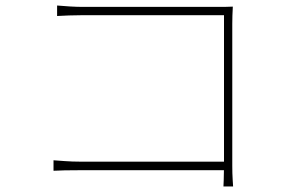

<svg xmlns="http://www.w3.org/2000/svg" viewBox="-20 -681 1040 696"><path d="M187 -661Q209 -659 234.5 -657.5Q260 -656 282 -656H763Q778 -656 792.5 -656Q807 -656 824 -657Q823 -641 822.5 -624.5Q822 -608 822 -595V-80Q822 -52 823.5 -28.5Q825 -5 825 -5H790Q790 -5 791 -28.5Q792 -52 792 -78V-626H283Q259 -626 230 -625Q201 -624 187 -623ZM174 -100Q187 -99 215 -97Q243 -95 271 -95H803V-64H272Q240 -64 215 -63.5Q190 -63 174 -62Z"/></svg>

Font: Noto Sans JP Thin Thin
Style: Regular
Weight: 250
Version: Version 2.004-H2;hotconv 1.0.118;makeotfexe 2.5.65603